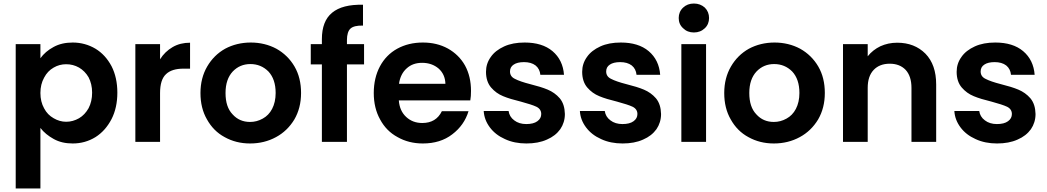

<svg xmlns="http://www.w3.org/2000/svg" viewBox="-20 -804 5934 1088"><path d="M209 -474C209 -474 209 -554 209 -554C209 -554 69 -554 69 -554C69 -554 69 264 69 264C69 264 209 264 209 264C209 264 209 -79 209 -79C209 -79 209 -79 209 -79C228 -54 254 -33 285 -16C316 1 351 9 392 9C392 9 392 9 392 9C439 9 482 -3 521 -27C559 -51 589 -85 612 -129C634 -172 645 -222 645 -279C645 -279 645 -279 645 -279C645 -336 634 -386 612 -429C589 -472 559 -505 521 -528C482 -551 439 -563 392 -563C392 -563 392 -563 392 -563C351 -563 315 -555 284 -538C252 -521 227 -499 209 -474ZM502 -279C502 -279 502 -279 502 -279C502 -245 495 -216 482 -191C468 -166 450 -147 428 -134C405 -121 381 -114 355 -114C355 -114 355 -114 355 -114C330 -114 306 -121 284 -134C261 -147 243 -165 230 -190C216 -215 209 -244 209 -277C209 -277 209 -277 209 -277C209 -310 216 -339 230 -364C243 -389 261 -408 284 -421C306 -434 330 -440 355 -440C355 -440 355 -440 355 -440C381 -440 405 -434 428 -421C450 -408 468 -390 482 -366C495 -341 502 -312 502 -279Z M887 -468C887 -468 887 -554 887 -554C887 -554 747 -554 747 -554C747 -554 747 0 747 0C747 0 887 0 887 0C887 0 887 -276 887 -276C887 -276 887 -276 887 -276C887 -327 898 -363 921 -384C943 -405 976 -415 1020 -415C1020 -415 1057 -415 1057 -415C1057 -415 1057 -562 1057 -562C1057 -562 1057 -562 1057 -562C1020 -562 987 -554 958 -537C929 -520 905 -497 887 -468Z M1397 9C1397 9 1397 9 1397 9C1451 9 1500 -3 1544 -27C1587 -50 1622 -84 1648 -127C1673 -170 1686 -220 1686 -277C1686 -277 1686 -277 1686 -277C1686 -334 1674 -384 1649 -427C1624 -470 1589 -504 1546 -528C1503 -551 1454 -563 1401 -563C1401 -563 1401 -563 1401 -563C1348 -563 1299 -551 1256 -528C1213 -504 1179 -470 1154 -427C1129 -384 1116 -334 1116 -277C1116 -277 1116 -277 1116 -277C1116 -220 1128 -170 1153 -127C1177 -84 1210 -50 1253 -27C1296 -3 1344 9 1397 9ZM1397 -113C1397 -113 1397 -113 1397 -113C1357 -113 1324 -127 1298 -156C1271 -184 1258 -224 1258 -277C1258 -277 1258 -277 1258 -277C1258 -330 1272 -370 1299 -399C1326 -427 1359 -441 1399 -441C1399 -441 1399 -441 1399 -441C1439 -441 1473 -427 1501 -399C1528 -370 1542 -330 1542 -277C1542 -277 1542 -277 1542 -277C1542 -242 1535 -212 1522 -187C1509 -162 1491 -144 1469 -132C1446 -119 1422 -113 1397 -113Z M2043 -554C2043 -554 1946 -554 1946 -554C1946 -554 1946 -577 1946 -577C1946 -577 1946 -577 1946 -577C1946 -608 1953 -630 1966 -642C1979 -654 2003 -660 2037 -659C2037 -659 2037 -777 2037 -777C2037 -777 2037 -777 2037 -777C1959 -779 1901 -764 1862 -732C1823 -700 1804 -650 1804 -582C1804 -582 1804 -554 1804 -554C1804 -554 1741 -554 1741 -554C1741 -554 1741 -439 1741 -439C1741 -439 1804 -439 1804 -439C1804 -439 1804 0 1804 0C1804 0 1946 0 1946 0C1946 0 1946 -439 1946 -439C1946 -439 2043 -439 2043 -439C2043 -439 2043 -554 2043 -554Z M2649 -289C2649 -289 2649 -289 2649 -289C2649 -343 2638 -391 2615 -433C2592 -474 2559 -506 2518 -529C2476 -552 2429 -563 2376 -563C2376 -563 2376 -563 2376 -563C2321 -563 2273 -551 2231 -528C2189 -505 2156 -471 2133 -428C2110 -385 2098 -334 2098 -277C2098 -277 2098 -277 2098 -277C2098 -220 2110 -170 2134 -127C2157 -84 2190 -50 2233 -27C2275 -3 2323 9 2376 9C2376 9 2376 9 2376 9C2442 9 2498 -8 2543 -43C2588 -77 2619 -121 2635 -174C2635 -174 2484 -174 2484 -174C2484 -174 2484 -174 2484 -174C2462 -129 2425 -107 2373 -107C2373 -107 2373 -107 2373 -107C2337 -107 2307 -118 2282 -141C2257 -164 2243 -195 2240 -235C2240 -235 2645 -235 2645 -235C2645 -235 2645 -235 2645 -235C2648 -251 2649 -269 2649 -289ZM2241 -329C2241 -329 2241 -329 2241 -329C2246 -366 2261 -396 2285 -417C2308 -438 2337 -448 2372 -448C2372 -448 2372 -448 2372 -448C2409 -448 2440 -437 2465 -416C2490 -394 2503 -365 2504 -329C2504 -329 2241 -329 2241 -329Z M2963 9C2963 9 2963 9 2963 9C3007 9 3046 2 3079 -13C3112 -27 3137 -47 3155 -72C3172 -97 3181 -126 3181 -158C3181 -158 3181 -158 3181 -158C3180 -195 3171 -224 3152 -247C3133 -269 3110 -285 3084 -296C3058 -307 3025 -317 2985 -327C2985 -327 2985 -327 2985 -327C2946 -337 2917 -347 2898 -357C2879 -366 2870 -380 2870 -399C2870 -399 2870 -399 2870 -399C2870 -416 2877 -429 2891 -438C2904 -447 2924 -452 2949 -452C2949 -452 2949 -452 2949 -452C2976 -452 2998 -446 3015 -433C3031 -420 3040 -402 3042 -380C3042 -380 3176 -380 3176 -380C3176 -380 3176 -380 3176 -380C3172 -436 3150 -481 3111 -514C3072 -547 3019 -563 2953 -563C2953 -563 2953 -563 2953 -563C2908 -563 2870 -556 2837 -541C2804 -526 2778 -506 2761 -481C2743 -456 2734 -428 2734 -397C2734 -397 2734 -397 2734 -397C2734 -360 2744 -330 2763 -308C2782 -286 2804 -270 2831 -259C2857 -248 2891 -238 2932 -228C2932 -228 2932 -228 2932 -228C2972 -217 3001 -208 3020 -199C3038 -190 3047 -176 3047 -158C3047 -158 3047 -158 3047 -158C3047 -141 3040 -128 3025 -117C3010 -106 2989 -101 2962 -101C2962 -101 2962 -101 2962 -101C2935 -101 2912 -108 2894 -122C2875 -136 2865 -154 2862 -175C2862 -175 2721 -175 2721 -175C2721 -175 2721 -175 2721 -175C2723 -141 2735 -110 2756 -82C2777 -54 2805 -32 2841 -16C2877 1 2918 9 2963 9Z M3508 9C3508 9 3508 9 3508 9C3552 9 3591 2 3624 -13C3657 -27 3682 -47 3700 -72C3717 -97 3726 -126 3726 -158C3726 -158 3726 -158 3726 -158C3725 -195 3716 -224 3697 -247C3678 -269 3655 -285 3629 -296C3603 -307 3570 -317 3530 -327C3530 -327 3530 -327 3530 -327C3491 -337 3462 -347 3443 -357C3424 -366 3415 -380 3415 -399C3415 -399 3415 -399 3415 -399C3415 -416 3422 -429 3436 -438C3449 -447 3469 -452 3494 -452C3494 -452 3494 -452 3494 -452C3521 -452 3543 -446 3560 -433C3576 -420 3585 -402 3587 -380C3587 -380 3721 -380 3721 -380C3721 -380 3721 -380 3721 -380C3717 -436 3695 -481 3656 -514C3617 -547 3564 -563 3498 -563C3498 -563 3498 -563 3498 -563C3453 -563 3415 -556 3382 -541C3349 -526 3323 -506 3306 -481C3288 -456 3279 -428 3279 -397C3279 -397 3279 -397 3279 -397C3279 -360 3289 -330 3308 -308C3327 -286 3349 -270 3376 -259C3402 -248 3436 -238 3477 -228C3477 -228 3477 -228 3477 -228C3517 -217 3546 -208 3565 -199C3583 -190 3592 -176 3592 -158C3592 -158 3592 -158 3592 -158C3592 -141 3585 -128 3570 -117C3555 -106 3534 -101 3507 -101C3507 -101 3507 -101 3507 -101C3480 -101 3457 -108 3439 -122C3420 -136 3410 -154 3407 -175C3407 -175 3266 -175 3266 -175C3266 -175 3266 -175 3266 -175C3268 -141 3280 -110 3301 -82C3322 -54 3350 -32 3386 -16C3422 1 3463 9 3508 9Z M3912 -620C3912 -620 3912 -620 3912 -620C3937 -620 3957 -628 3974 -644C3990 -659 3998 -679 3998 -702C3998 -702 3998 -702 3998 -702C3998 -725 3990 -745 3974 -761C3957 -776 3937 -784 3912 -784C3912 -784 3912 -784 3912 -784C3887 -784 3867 -776 3851 -761C3834 -745 3826 -725 3826 -702C3826 -702 3826 -702 3826 -702C3826 -679 3834 -659 3851 -644C3867 -628 3887 -620 3912 -620ZM3841 -554C3841 -554 3841 0 3841 0C3841 0 3981 0 3981 0C3981 0 3981 -554 3981 -554C3981 -554 3841 -554 3841 -554Z M4365 9C4365 9 4365 9 4365 9C4419 9 4468 -3 4512 -27C4555 -50 4590 -84 4616 -127C4641 -170 4654 -220 4654 -277C4654 -277 4654 -277 4654 -277C4654 -334 4642 -384 4617 -427C4592 -470 4557 -504 4514 -528C4471 -551 4422 -563 4369 -563C4369 -563 4369 -563 4369 -563C4316 -563 4267 -551 4224 -528C4181 -504 4147 -470 4122 -427C4097 -384 4084 -334 4084 -277C4084 -277 4084 -277 4084 -277C4084 -220 4096 -170 4121 -127C4145 -84 4178 -50 4221 -27C4264 -3 4312 9 4365 9ZM4365 -113C4365 -113 4365 -113 4365 -113C4325 -113 4292 -127 4266 -156C4239 -184 4226 -224 4226 -277C4226 -277 4226 -277 4226 -277C4226 -330 4240 -370 4267 -399C4294 -427 4327 -441 4367 -441C4367 -441 4367 -441 4367 -441C4407 -441 4441 -427 4469 -399C4496 -370 4510 -330 4510 -277C4510 -277 4510 -277 4510 -277C4510 -242 4503 -212 4490 -187C4477 -162 4459 -144 4437 -132C4414 -119 4390 -113 4365 -113Z M5064 -562C5064 -562 5064 -562 5064 -562C5029 -562 4998 -555 4969 -542C4940 -528 4916 -509 4897 -485C4897 -485 4897 -554 4897 -554C4897 -554 4757 -554 4757 -554C4757 -554 4757 0 4757 0C4757 0 4897 0 4897 0C4897 0 4897 -306 4897 -306C4897 -306 4897 -306 4897 -306C4897 -350 4908 -384 4931 -408C4953 -431 4983 -443 5022 -443C5022 -443 5022 -443 5022 -443C5060 -443 5090 -431 5112 -408C5134 -384 5145 -350 5145 -306C5145 -306 5145 0 5145 0C5145 0 5285 0 5285 0C5285 0 5285 -325 5285 -325C5285 -325 5285 -325 5285 -325C5285 -400 5265 -458 5224 -500C5183 -541 5130 -562 5064 -562Z M5630 9C5630 9 5630 9 5630 9C5674 9 5713 2 5746 -13C5779 -27 5804 -47 5822 -72C5839 -97 5848 -126 5848 -158C5848 -158 5848 -158 5848 -158C5847 -195 5838 -224 5819 -247C5800 -269 5777 -285 5751 -296C5725 -307 5692 -317 5652 -327C5652 -327 5652 -327 5652 -327C5613 -337 5584 -347 5565 -357C5546 -366 5537 -380 5537 -399C5537 -399 5537 -399 5537 -399C5537 -416 5544 -429 5558 -438C5571 -447 5591 -452 5616 -452C5616 -452 5616 -452 5616 -452C5643 -452 5665 -446 5682 -433C5698 -420 5707 -402 5709 -380C5709 -380 5843 -380 5843 -380C5843 -380 5843 -380 5843 -380C5839 -436 5817 -481 5778 -514C5739 -547 5686 -563 5620 -563C5620 -563 5620 -563 5620 -563C5575 -563 5537 -556 5504 -541C5471 -526 5445 -506 5428 -481C5410 -456 5401 -428 5401 -397C5401 -397 5401 -397 5401 -397C5401 -360 5411 -330 5430 -308C5449 -286 5471 -270 5498 -259C5524 -248 5558 -238 5599 -228C5599 -228 5599 -228 5599 -228C5639 -217 5668 -208 5687 -199C5705 -190 5714 -176 5714 -158C5714 -158 5714 -158 5714 -158C5714 -141 5707 -128 5692 -117C5677 -106 5656 -101 5629 -101C5629 -101 5629 -101 5629 -101C5602 -101 5579 -108 5561 -122C5542 -136 5532 -154 5529 -175C5529 -175 5388 -175 5388 -175C5388 -175 5388 -175 5388 -175C5390 -141 5402 -110 5423 -82C5444 -54 5472 -32 5508 -16C5544 1 5585 9 5630 9Z"/></svg>

Font: Girnar Poppins
Style: SemiBold
Weight: 500
Designer: Ninad Kale (Devanagari), Jonny Pinhorn (Latin)
Foundry: Indian Type Foundry
Version: ""